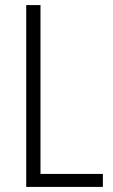

<svg xmlns="http://www.w3.org/2000/svg" viewBox="-20 -734 444 754"><path d="M83 0H384V-51H139V-714H83Z"/></svg>

Font: Noto Sans Thai Looped Condensed Light
Style: Regular
Weight: 300
Width: 3
Designer: Sasikarn Vongin, Ben Mitchell
Foundry: The Fontpad Ltd
Version: Version 1.001